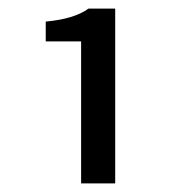

<svg xmlns="http://www.w3.org/2000/svg" viewBox="-20 -765 431 445"><path d="M86 -669V-715Q152 -721 185 -745H247V-340H168V-669Z"/></svg>

Font: Sintony
Style: Regular
Weight: 400
Version: Version 001.001